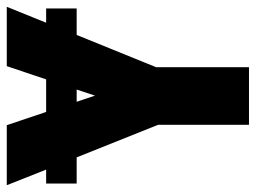

<svg xmlns="http://www.w3.org/2000/svg" viewBox="-114 -640 754 566"><g transform="rotate(-90 263.0 -357.0)"><path d="M521 -598V-508H443L348 -274V0H178V-268L82 -508H5V-598H46L0 -714H177L216 -598H312L351 -714H526L479 -598ZM264 -454 282 -508H246Z"/></g></svg>

Font: Noto Sans ExtraCondensed Black
Style: Regular
Weight: 900
Width: 2
Designer: Monotype Design Team
Foundry: Monotype Imaging Inc.
Version: Version 2.013; ttfautohint (v1.8.4.7-5d5b)